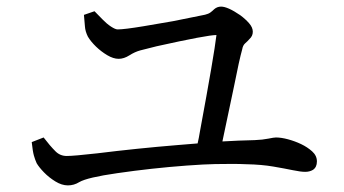

<svg xmlns="http://www.w3.org/2000/svg" viewBox="-20 -652 1040 581"><path d="M635 -548ZM635 -546Q607 -546 454 -512Q421 -504 404.5 -499.5Q388 -495 371.5 -484.5Q355 -474 339 -474Q323 -474 304.5 -485Q286 -496 270.5 -511Q255 -526 246 -541Q238 -557 237 -572Q236 -587 234 -607L266 -618Q279 -605 291 -592.5Q303 -580 316 -571.5Q329 -563 336 -563Q356 -563 413.5 -572.5Q471 -582 504 -588Q590 -605 600.5 -607.5Q611 -610 617 -614.5Q623 -619 628 -624Q637 -632 649 -632Q669 -632 707 -606Q722 -595 733.5 -582Q745 -569 745 -556Q745 -543 735 -534Q729 -527 722 -521Q715 -515 713 -503Q704 -471 688 -390L653 -224Q704 -227 751 -228Q775 -229 792 -232.5Q809 -236 815 -236Q831 -236 851.5 -230.5Q872 -225 891 -216Q910 -207 924.5 -194Q939 -181 939 -163.5Q939 -146 927 -138Q917 -132 903.5 -132Q890 -132 866 -137Q842 -142 807 -148Q772 -154 727 -155H726Q705 -156 683.5 -156Q662 -156 631 -155.5Q600 -155 545 -151Q438 -143 335 -128Q244 -115 220 -101Q204 -91 185.5 -91Q167 -91 147.5 -103Q128 -115 113 -130.5Q98 -146 91 -158Q86 -169 82.5 -181.5Q79 -194 76 -222L112 -236Q131 -211 148 -194Q162 -180 182 -180Q203 -180 274 -188Q395 -203 517 -213L578 -218Q582 -235 585 -254Q628 -486 635 -546Z"/></svg>

Font: Early Summer Mincho Screen
Style: Regular
Weight: 400
Designer: GuiWonder
Version: Version 1.002